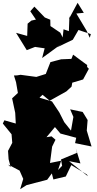

<svg xmlns="http://www.w3.org/2000/svg" viewBox="-85 -1298 692 1363"><path d="M533 -825 534 -836 434 -910 422 -880 349 -877 307 -866 273 -857 240 -773 173 -752 61 -767 37 -763 14 -762 29 -714 42 -638 1 -600 23 -497 27 -421 -54 -444 -65 -421 -3 -345 2 -284 -28 -227 -24 -168 -9 -111 -28 -130 54 -87 80 -28 58 45 104 16 250 -22 283 -67 294 -24 382 -45 421 -126 532 -59 539 -47 405 -154 486 -138 453 -245 461 -213 348 -166 356 -121 327 -91 349 -157 270 -141 285 -257 309 -306 281 -330 245 -324 305 -396 344 -350 456 -320 448 -282 565 -258 531 -371 537 -446 502 -503 413 -522 436 -468 419 -371 371 -431 336 -500 284 -578 161 -615 119 -660 182 -592 217 -625 268 -583 386 -649 423 -683 428 -711 505 -734 546 -810 538 -817ZM138 -1152 111 -1130 108 -1043 29 -1065 105 -942 164 -965 232 -955 214 -886 351 -986 320 -962 432 -1016 472 -1085 560 -1056 552 -1030 531 -1078 457 -1202 510 -1207 466 -1278 405 -1165 408 -1187 404 -1077 366 -1090 360 -1032 343 -1066 273 -1113 272 -1158 233 -1174 159 -1251 130 -1218 170 -1159Z"/></svg>

Font: Hussar Lance
Style: Regular
Weight: 700
Foundry: Cannot Into Space Fonts, PlusOne Fonts
Version: Version 2.27